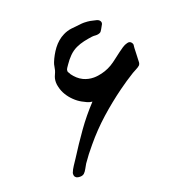

<svg xmlns="http://www.w3.org/2000/svg" viewBox="-111 -698 768 800"><g transform="rotate(-20 272.5 -298.0)"><path d="M266.1 -275.4Q254.9 -276.4 243.9 -281.2Q232.9 -286.1 223.6 -291.5Q207.5 -300.3 192.9 -314.5Q178.2 -328.6 168 -345.5Q157.7 -362.3 153.3 -381.8Q150.4 -392.6 150.4 -402.8Q150.4 -411.6 152.3 -419.9Q154.3 -427.7 158 -435.3Q161.6 -442.9 164.1 -451.2Q166.5 -460 167.5 -468Q168.5 -476.1 171.9 -484.4Q177.2 -498 185.1 -512.2Q192.9 -526.4 202.6 -539.3Q212.4 -552.2 224.6 -562.7Q236.8 -573.2 251 -580.1Q268.6 -588.9 287.6 -591.3Q306.6 -593.8 325.2 -595.2Q335.4 -596.7 345.7 -596.7Q350.6 -596.7 360.8 -595.9Q371.1 -595.2 386.2 -591.3Q392.1 -589.8 397.9 -588.6Q403.8 -587.4 408.2 -584Q415 -578.1 415 -571.3Q415 -568.4 413.6 -564.9L403.3 -546.4Q400.9 -542 397.9 -538.1Q395 -534.2 390.1 -532.7Q384.3 -530.3 377.4 -530.3H373.5Q369.1 -530.8 364.7 -530.8Q360.4 -530.8 356.4 -530.3Q337.9 -527.8 319.3 -523.7Q300.8 -519.5 283.7 -511.7Q265.1 -502.9 250.2 -488Q235.4 -473.1 224.1 -456.1Q221.2 -451.2 216.3 -444.8Q211.4 -438.5 211.4 -431.6V-430.2Q211.4 -426.8 214.6 -422.4Q217.8 -418 219.2 -414.1Q227.5 -402.8 237.5 -393.6Q247.6 -384.3 260.7 -377.9Q282.2 -367.7 306.6 -367.7Q315.4 -367.7 325.2 -369.1Q359.4 -374 387.7 -390.6Q402.3 -399.4 416 -410.4Q429.7 -421.4 443.4 -431.2Q452.1 -437.5 463.1 -445.1Q474.1 -452.6 485.4 -455.1Q488.8 -456.1 491.2 -456.1Q501 -456.1 506.3 -446.3Q508.3 -442.4 508.3 -439Q508.3 -437.5 507.6 -434.3Q506.8 -431.2 506.8 -425.3Q506.8 -413.1 505.9 -400.6Q504.9 -388.2 504.9 -376.5Q504.9 -369.6 504.4 -362.8Q503.9 -356 500 -351.1Q493.2 -344.7 483.2 -339.8Q473.1 -335 465.3 -330.1Q447.3 -318.8 429.9 -307.4Q412.6 -295.9 396 -283.7Q342.8 -245.1 294.2 -201.7Q245.6 -158.2 203.1 -106.9Q189.5 -90.8 177 -74.7Q164.6 -58.6 153.3 -42Q147.9 -33.2 142.1 -22.2Q136.2 -11.2 129.4 -4.9Q122.6 1 111.8 1H109.4Q100.6 1 94.7 -2.4Q88.9 -6.3 87.4 -12.7Q86.9 -15.6 86.9 -18.6Q86.9 -21.5 87.4 -23.9Q92.8 -38.1 101.8 -51.3Q110.8 -64.5 118.7 -76.7Q152.3 -129.9 187.7 -179.7Q223.1 -229.5 266.1 -275.4Z"/></g></svg>

Font: Dima Niloofar
Style: Regular
Weight: 400
Designer: R.Balvardi
Foundry: Dima Software Group
Version: Version 3.00;November 13, 2018;FontCreator 11.5.0.2427 64-bi